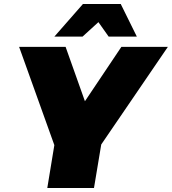

<svg xmlns="http://www.w3.org/2000/svg" viewBox="-20 -934 854 954"><path d="M814 -701 483 -216 447 0H215L250 -213L75 -701H306L402 -431L583 -701ZM660 -752H520L469 -824L390 -752H250L392 -914H580Z"/></svg>

Font: Gontserrat Black
Style: Italic
Weight: 900
Italic angle: -11.3°
Designer: Julieta Ulanovsky
Foundry: Julieta Ulanovsky
Version: Version 6.001